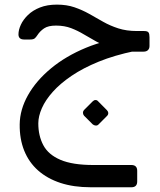

<svg xmlns="http://www.w3.org/2000/svg" viewBox="-20 -447 681 815"><path d="M365.2 347.9Q292.7 347.9 236.7 329.5Q180.7 311.1 141.6 276.5Q102.6 241.9 82.7 192.3Q62.8 142.8 63.6 80.6Q64.4 17.9 98.9 -43.2Q133.4 -104.4 196.4 -156.7Q259.4 -208.9 345.1 -244.3Q430.7 -279.7 533.1 -290.5L552.2 -230.4Q466.1 -212.6 399.3 -185.4Q332.6 -158.2 283.9 -125.2Q235.3 -92.2 204.2 -57.3Q173 -22.5 157.8 12Q142.6 46.6 142.6 76.6Q142.6 129.3 164 169.5Q185.4 209.7 236.8 231.5Q288.2 253.4 376 253.4H537.5Q562.4 253.4 562.4 278.1V323.2Q562.4 347.9 537.7 347.9ZM530.9 -227.8V-237.1Q484.5 -236.3 450 -246.2Q415.5 -256.1 388.2 -271.1Q360.9 -286.1 335.6 -301.3Q310.2 -316.6 282.2 -327.4Q254.1 -338.2 218.5 -338.4Q184.9 -338.6 167.2 -326.6Q149.6 -314.6 139 -298.1Q132.7 -288.4 127 -283.8Q121.2 -279.3 107.6 -279.3H82.6Q58.4 -279.3 58.4 -301.1Q58.4 -320.1 68.4 -341.8Q78.3 -363.5 98.6 -383.3Q118.9 -403.1 149.6 -415.2Q180.2 -427.4 221.7 -427.4Q262.8 -427.4 295.7 -416.2Q328.7 -404.9 358.2 -388.4Q387.6 -371.9 417.5 -354.8Q447.4 -337.8 482.1 -326.6Q516.9 -315.3 561.6 -315.3H591.5Q606.1 -315.3 610.3 -309.4Q614.6 -303.6 614.6 -289.2V-251.6Q614.6 -240.9 608.1 -234.3Q601.5 -227.8 589.7 -227.8ZM397.6 81.9Q393 86.4 386.1 85.9Q379.1 85.4 373.6 80.9L336.7 44Q332.1 38.4 332.1 31.6Q332.1 24.8 336.7 20L373.6 -16.9Q379.1 -22.4 385.6 -22.4Q392 -22.4 396.6 -16.9L433.2 20Q439 25.6 439.5 32.5Q440 39.4 434.4 45Z"/></svg>

Font: Rubik Light
Style: Regular
Weight: 300
Designer: Hubert and Fischer
Foundry: Hubert and Fischer
Version: Version 2.300;gftools[0.9.30]